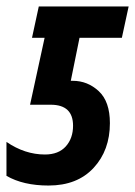

<svg xmlns="http://www.w3.org/2000/svg" viewBox="-37 -564 418 594"><path d="M303 -183Q303 -250 268.5 -282Q234 -314 188 -314H182L209 -447H340L361 -544H83L62 -447H101L56 -240H120Q189 -240 189 -175Q189 -136 166.5 -111Q144 -86 102 -86Q40 -86 -17 -125V-20Q35 10 113 10Q202 10 252.5 -44.5Q303 -99 303 -183Z"/></svg>

Font: Noto Sans Display Condensed
Style: Bold Italic
Weight: 700
Width: 3
Designer: Monotype Design team
Foundry: Monotype Imaging Inc.
Version: 1.000